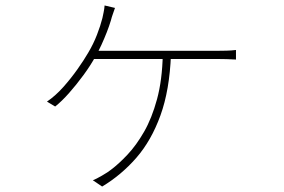

<svg xmlns="http://www.w3.org/2000/svg" viewBox="-20 -618 1040 703"><path d="M401 -589Q397 -577 393 -566Q389 -555 386 -543Q380 -523 371 -500Q362 -477 351.5 -454Q341 -431 330 -412Q312 -379 286 -343.5Q260 -308 233 -277.5Q206 -247 182 -228L152 -246Q183 -267 211.5 -299Q240 -331 264 -365Q288 -399 303 -425Q322 -457 335 -490.5Q348 -524 355 -552Q357 -562 359.5 -573.5Q362 -585 363 -598ZM326 -432Q335 -432 370 -432Q405 -432 454 -432Q503 -432 556.5 -432Q610 -432 658 -432Q706 -432 738 -432Q770 -432 776 -432Q792 -432 810 -432.5Q828 -433 844 -435V-400Q828 -401 809.5 -401.5Q791 -402 776 -402Q770 -402 738 -402Q706 -402 657.5 -402Q609 -402 555 -402Q501 -402 451.5 -402Q402 -402 366 -402Q330 -402 319 -402ZM606 -418Q601 -288 567.5 -195.5Q534 -103 479 -40Q424 23 354 65L320 42Q331 38 353.5 25Q376 12 387 3Q415 -18 447 -52Q479 -86 507.5 -135.5Q536 -185 555 -255Q574 -325 576 -418Z"/></svg>

Font: Noto Sans SC Thin Thin
Style: Regular
Weight: 250
Version: Version 2.004-H2;hotconv 1.0.118;makeotfexe 2.5.65603